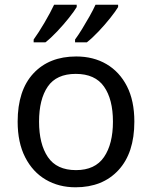

<svg xmlns="http://www.w3.org/2000/svg" viewBox="-20 -786 645 816"><path d="M551 -269Q551 -136 483.5 -63Q416 10 301 10Q230 10 174.5 -22.5Q119 -55 87 -117.5Q55 -180 55 -269Q55 -402 122 -474Q189 -546 304 -546Q377 -546 432.5 -513.5Q488 -481 519.5 -419.5Q551 -358 551 -269ZM146 -269Q146 -174 183.5 -118.5Q221 -63 303 -63Q384 -63 422 -118.5Q460 -174 460 -269Q460 -364 422 -418Q384 -472 302 -472Q220 -472 183 -418Q146 -364 146 -269ZM482 -756Q472 -739 449 -710Q426 -681 399 -652.5Q372 -624 349 -606H299V-618Q313 -637 329 -663Q345 -689 360.5 -716.5Q376 -744 386 -766H482ZM306 -756Q296 -739 273 -710Q250 -681 223 -652.5Q196 -624 173 -606H123V-618Q144 -647 169 -689.5Q194 -732 210 -766H306Z"/></svg>

Font: Noto Sans Kharoshthi
Style: Regular
Weight: 400
Designer: Monotype Design Team
Foundry: Monotype Imaging Inc.
Version: Version 2.004; ttfautohint (v1.8.4.7-5d5b)